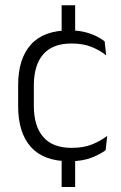

<svg xmlns="http://www.w3.org/2000/svg" viewBox="-20 -616 472 746"><path d="M272 -473.5H219.5V-595.5H272ZM272 110.5H219.5V-20.5H272ZM249.5 10.5Q149.5 10.5 100 -45Q50.5 -100.5 50.5 -203V-285Q50.5 -387.5 100 -442.8Q149.5 -498 249.5 -498Q282 -498 307.8 -491.8Q333.5 -485.5 353.5 -475.8Q373.5 -466 386.5 -455.5L392.5 -401Q369 -420 336.2 -433.5Q303.5 -447 257.5 -447Q184.5 -447 148 -405Q111.5 -363 111.5 -284V-204.5Q111.5 -126 148 -83.8Q184.5 -41.5 258 -41.5Q305 -41.5 338.5 -55.2Q372 -69 396.5 -88L390.5 -32.5Q369.5 -16.5 334.5 -3Q299.5 10.5 249.5 10.5Z"/></svg>

Font: Anek Gujarati Light
Style: Regular
Weight: 300
Designer: Mrunmayee Ghaisas (Gujarati), Yesha Goshar (Latin)
Foundry: Ek Type
Version: Version 1.003